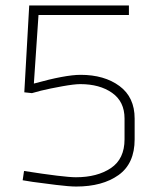

<svg xmlns="http://www.w3.org/2000/svg" viewBox="-20 -676 570 703"><path d="M87 -656H452V-621H121L104 -370Q219 -402 275 -402Q362 -402 417.5 -361Q473 -320 473 -242V-166Q473 -77 414 -35Q355 7 259 7Q234 7 185 1Q136 -5 100 -10L63 -16L68 -50Q215 -27 258 -27Q336 -27 386 -60.5Q436 -94 436 -166V-242Q436 -304 390.5 -336Q345 -368 274 -368Q252 -368 207.5 -360Q163 -352 130 -344L97 -335L69 -338Z"/></svg>

Font: TypoPRO Titillium Title
Style: Regular
Weight: 250
Designer: Campivisivi
Foundry: Accademia di Belle Arti di Urbino and students of MA course of Visual design
Version: 1.000